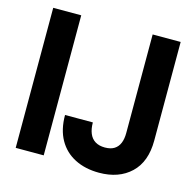

<svg xmlns="http://www.w3.org/2000/svg" viewBox="-104 -808 945 927"><g transform="rotate(15 368.5 -344.0)"><path d="M50 0V-700H190V0ZM469 12Q400 12 348 -14.5Q296 -41 267.5 -91.5Q239 -142 239 -215H378Q378 -183 387.5 -160Q397 -137 416.5 -125Q436 -113 465 -113Q494 -113 512 -124.5Q530 -136 538.5 -157Q547 -178 547 -207V-700H687V-207Q687 -101 627.5 -44.5Q568 12 469 12Z"/></g></svg>

Font: DM Sans 36pt ExtraBold
Style: Regular
Weight: 800
Designer: Colophon Foundry, Jonny Pinhorn
Foundry: Colophon Foundry
Version: Version 4.004;gftools[0.9.30]